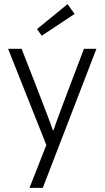

<svg xmlns="http://www.w3.org/2000/svg" viewBox="-20 -704 503 924"><path d="M339 -637 181 -532 158 -564 305 -684ZM122 200 203 -6 19 -469H84Q122 -371 154 -290Q167 -255 180.5 -221Q194 -187 205 -157.5Q216 -128 224 -106.5Q232 -85 235 -76H237Q240 -85 247.5 -106.5Q255 -128 266 -157.5Q277 -187 290 -221Q303 -255 316 -290Q347 -371 384 -469H444L186 200Z"/></svg>

Font: Post Grotesk Light
Style: Light
Weight: 300
Version: Version 1.0